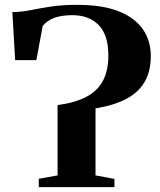

<svg xmlns="http://www.w3.org/2000/svg" viewBox="-20 -772 662 792"><path d="M140 0V-34.5L217.5 -48.5V-338.5Q290 -348 336.5 -372.8Q383 -397.5 405 -439.5Q427 -481.5 427 -543.5Q427 -626.5 387.8 -667.8Q348.5 -709 278.5 -709.5Q227.5 -709 199 -696.5Q170.5 -684 156 -664.5L130 -524H42.5L31 -722Q67.5 -722.5 105 -730Q142.5 -737.5 189.2 -744.8Q236 -752 299.5 -752Q401.5 -752 468.5 -725.8Q535.5 -699.5 568.8 -652Q602 -604.5 602 -541Q602 -477 576 -433.2Q550 -389.5 499.2 -363.2Q448.5 -337 374 -325V-48.5L452 -34V0Z"/></svg>

Font: Merriweather 96pt
Style: Bold
Weight: 700
Version: Version 2.100